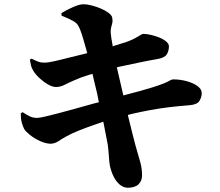

<svg xmlns="http://www.w3.org/2000/svg" viewBox="-20 -827 1040 907"><path d="M585 60Q563 60 545 44.5Q527 29 515.5 4.5Q504 -20 499 -45Q497 -56 495.5 -74.5Q494 -93 492 -118Q490 -143 484 -170Q477 -205 470 -242Q469 -247 468 -252Q450 -246 433 -240Q392 -226 355.5 -211.5Q319 -197 294 -183Q272 -171 256 -160Q240 -149 220 -148Q197 -148 169.5 -160.5Q142 -173 121 -190Q100 -207 94 -218Q87 -232 82.5 -249.5Q78 -267 78 -292L87 -297Q111 -281 125 -275.5Q139 -270 155 -270Q165 -270 191.5 -276Q218 -282 256 -292Q294 -302 337 -314Q380 -326 423 -338Q435 -341 447 -344Q443 -365 439 -385Q431 -418 424 -447Q420 -464 417 -478Q408 -475 399 -473Q357 -460 327 -446Q304 -436 284.5 -426Q265 -416 244 -416Q228 -416 207 -428Q186 -440 167 -457.5Q148 -475 137 -493Q129 -507 126.5 -517.5Q124 -528 121 -545L129 -550Q149 -540 161 -535.5Q173 -531 192 -531Q204 -531 232.5 -537Q261 -543 299 -553L377 -572Q385 -574 392 -576Q392 -576 392 -577Q382 -613 374 -640.5Q366 -668 360 -683Q354 -699 347.5 -709Q341 -719 324.5 -728.5Q308 -738 271 -753L270 -765Q296 -781 326 -794Q356 -807 375 -807Q390 -807 412 -801.5Q434 -796 455.5 -787Q477 -778 492.5 -766.5Q508 -755 510 -744Q513 -730 510.5 -719Q508 -708 505 -697Q502 -686 503 -672Q505 -647 512 -613Q512 -610 512 -608Q520 -610 527 -613Q554 -621 575 -628Q609 -640 630 -653.5Q651 -667 657 -667Q671 -667 691.5 -662.5Q712 -658 732 -650Q752 -642 765 -631Q778 -620 778 -608Q778 -587 768 -570.5Q758 -554 723 -548Q682 -541 634.5 -531Q587 -521 545 -512Q539 -510 532 -509Q549 -438 561 -383Q562 -379 563 -376Q568 -377 573 -379Q608 -388 641 -397Q674 -406 702.5 -415Q731 -424 754 -433Q771 -440 781 -446Q791 -452 798 -452Q831 -452 862 -443.5Q893 -435 913 -420.5Q933 -406 933 -387Q933 -369 922.5 -351Q912 -333 876 -330Q824 -326 778.5 -320.5Q733 -315 690 -307Q647 -299 603 -289Q594 -286 584 -284Q585 -279 586 -275Q597 -229 605.5 -196Q614 -163 620 -140Q634 -91 642.5 -61.5Q651 -32 651 2Q651 26 635.5 42.5Q620 59 585 60Z"/></svg>

Font: Noto Serif HK ExtraLight Black
Style: Regular
Weight: 900
Version: Version 2.002-H1;hotconv 1.1.0;makeotfexe 2.6.0